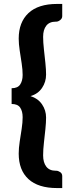

<svg xmlns="http://www.w3.org/2000/svg" viewBox="-20 -797 389 975"><path d="M270 158Q174 158 124.5 112.5Q75 67 75 -17Q75 -45 80 -77.5Q85 -110 90 -142.5Q95 -175 95 -202Q95 -232 82.5 -250.5Q70 -269 39 -269V-349Q70 -349 82.5 -368Q95 -387 95 -416Q95 -443 90 -475.5Q85 -508 80 -541Q75 -574 75 -601Q75 -684 124.5 -730.5Q174 -777 270 -777H296V-715Q296 -703 285.5 -695Q275 -687 266 -687H263Q231 -687 215 -666.5Q199 -646 199 -610Q199 -582 203 -546.5Q207 -511 210.5 -477Q214 -443 214 -418Q214 -381 193.5 -350.5Q173 -320 135 -309Q173 -297 193.5 -267Q214 -237 214 -200Q214 -175 210.5 -141Q207 -107 203 -72Q199 -37 199 -8Q199 28 215 49Q231 70 263 70H266Q275 70 285.5 77Q296 84 296 97V158Z"/></svg>

Font: Aleo ExtraBold
Style: Regular
Weight: 800
Designer: Alessio Laiso
Foundry: Alessio Laiso
Version: Version 2.001;gftools[0.9.29]